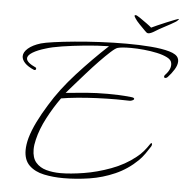

<svg xmlns="http://www.w3.org/2000/svg" viewBox="-53 -740 825 848"><g transform="rotate(5 359.5 -315.5)"><path d="M706 -688Q706 -688 706 -686Q705 -684 700 -679.5Q695 -675 691 -673Q675 -663 648 -649Q621 -635 604 -624Q598 -620 590 -616.5Q582 -613 577 -613Q572 -613 568.5 -616Q565 -619 561 -623Q550 -634 535.5 -649Q521 -664 515 -674Q514 -676 511.5 -680Q509 -684 510 -686Q510 -688 514 -688Q518 -689 533.5 -678.5Q549 -668 565.5 -656Q582 -644 587 -639Q595 -643 613 -651Q631 -659 651.5 -667.5Q672 -676 687.5 -682Q703 -688 706 -688ZM259 57Q213 57 172.5 48.5Q132 40 107 16Q82 -8 82 -52Q82 -64 84 -77.5Q86 -91 90 -106Q100 -141 119 -179.5Q138 -218 163 -258Q207 -331 274 -404.5Q341 -478 409 -541Q356 -540 301.5 -534.5Q247 -529 202 -522Q157 -515 130 -506Q96 -496 74.5 -483Q53 -470 53 -456Q53 -438 95 -419Q97 -418 97 -415Q97 -406 88 -408Q60 -420 46.5 -434.5Q33 -449 33 -464Q33 -482 52.5 -499Q72 -516 108 -527Q125 -532 164 -537.5Q203 -543 256 -548Q309 -553 368.5 -556Q428 -559 485 -559Q543 -559 593 -555Q643 -551 676 -541.5Q709 -532 716 -515Q719 -509 719 -501Q719 -484 707 -464.5Q695 -445 679 -428Q674 -423 669 -423Q663 -423 663 -429Q663 -433 667 -437Q694 -465 689 -491Q687 -505 668.5 -514.5Q650 -524 622.5 -530Q595 -536 564 -539Q533 -542 506 -542Q466 -542 448 -537Q439 -535 418 -516Q397 -497 370.5 -469.5Q344 -442 317.5 -412Q291 -382 269 -357Q247 -332 236 -319Q283 -324 327.5 -327.5Q372 -331 421 -331Q445 -331 470.5 -330Q496 -329 524 -326Q540 -325 540 -319Q540 -315 533 -312Q526 -309 521 -309Q508 -309 493.5 -309.5Q479 -310 463 -310Q421 -310 375 -308Q329 -306 288 -302Q247 -298 218 -293Q187 -250 160.5 -199.5Q134 -149 123 -102Q117 -78 117 -58Q117 -21 134.5 -0.5Q152 20 181 28Q210 36 244 36Q288 36 347 26.5Q406 17 466.5 -5.5Q527 -28 573 -65Q590 -78 603.5 -94Q617 -110 628 -127Q631 -131 633 -131Q636 -131 636 -126Q636 -121 633 -116Q623 -100 611 -83Q599 -66 585 -52Q541 -9 486.5 15Q432 39 373.5 48Q315 57 259 57Z"/></g></svg>

Font: Waterfall
Style: Regular
Weight: 400
Designer: Robert E. Leuschke
Foundry: Robert E. Leuschke
Version: Version 1.010; ttfautohint (v1.8.3)